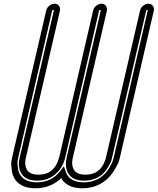

<svg xmlns="http://www.w3.org/2000/svg" viewBox="-20 -813 847 1031"><path d="M422 198Q349 198 315 154Q312 149 309 143Q303 149 297 154Q243 198 170 198Q97 198 63 154Q47 132 43 100.5Q39 69 41 55.5Q43 42 45 33L228 -756Q231 -771 244.5 -782Q258 -793 273 -793Q288 -793 296.5 -782Q305 -771 302 -756L119 34Q109 77 128 103Q145 125 187 125Q229 125 256 103Q286 78 297 34V33L298 32L480 -756Q483 -771 496.5 -782Q510 -793 525 -793Q533 -793 539 -790Q545 -787 548.5 -782Q552 -777 553.5 -770.5Q555 -764 554 -756L371 34Q361 77 380 103Q397 125 439 125Q481 125 508 103Q517 96 524.5 86Q532 76 536 67.5Q540 59 543.5 50.5Q547 42 548 38.5Q549 35 549 33L732 -756Q735 -771 748.5 -782Q762 -793 777 -793Q792 -793 800.5 -782Q809 -771 806 -756L624 32Q622 42 617 56.5Q612 71 593.5 101.5Q575 132 549 154Q495 198 422 198ZM323 80 332 106Q336 120 344 131Q370 166 430 166Q489 166 531 131Q552 114 567 88Q582 62 585.5 51Q589 40 591 33V32L773 -756Q774 -760 769.5 -760Q765 -760 765 -756L582 33Q581 40 577.5 50.5Q574 61 559.5 85.5Q545 110 526 126Q487 157 432 157Q376 157 352 126Q325 90 338 33L521 -756Q522 -760 517.5 -760Q513 -760 512 -756L330 34Q317 90 274 125Q235 157 179.5 157Q124 157 100 126Q72 90 86 33L269 -756Q270 -760 265.5 -760Q261 -760 260 -756L78 33Q76 40 74.5 51Q73 62 76 88Q79 114 92 131Q118 166 178 166Q237 166 279 131Q292 120 303 106Z"/></svg>

Font: Soda Fountain
Style: InlineOblique
Weight: 400
Version: Version 1.0